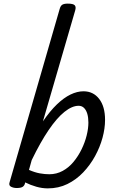

<svg xmlns="http://www.w3.org/2000/svg" viewBox="-20 -1023 638 1060"><path d="M72 15Q55 15 41 8Q27 1 33 -17L309 -972Q314 -991 324 -997Q334 -1003 354 -1003Q384 -1003 392.5 -994Q401 -985 395 -965L217 -353Q256 -410 294 -446.5Q332 -483 369 -501Q406 -519 441 -519Q495 -519 527.5 -477Q560 -435 560 -361Q560 -314 546 -262.5Q532 -211 505 -161.5Q478 -112 439.5 -71.5Q401 -31 352 -7Q303 17 244 17Q213 17 181 8Q149 -1 119 -16L118 -11Q115 2 105 8.5Q95 15 72 15ZM140 -85Q172 -71 199.5 -66Q227 -61 252 -61Q292 -61 326 -79.5Q360 -98 386 -129.5Q412 -161 430.5 -199Q449 -237 458.5 -275.5Q468 -314 468 -346Q468 -374 462 -394.5Q456 -415 444 -427Q432 -439 414 -439Q378 -439 336 -405.5Q294 -372 248.5 -305Q203 -238 155 -139Z"/></svg>

Font: Playwrite AU SA
Style: Regular
Weight: 400
Designer: Veronika Burian, José Scaglione
Foundry: TypeTogether
Version: Version 1.002